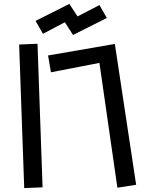

<svg xmlns="http://www.w3.org/2000/svg" viewBox="-20 -939 759 983"><path d="M312 -825 200 -766 162 -832 335 -919 377 -855 489 -913 527 -847 354 -760ZM78 -711 172 -715 198 20 104 24ZM489 -617 241 -569 226 -655 568 -714 677 7 581 22Z"/></svg>

Font: Stick
Style: Regular
Weight: 400
Designer: Fontworks Inc.
Foundry: Fontworks Inc.
Version: Version 1.100